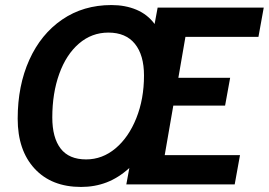

<svg xmlns="http://www.w3.org/2000/svg" viewBox="-20 -730 1064 760"><path d="M50 -260Q50 -391 96 -493Q142 -595 226 -652.5Q310 -710 421 -710Q476 -710 520 -691.5Q564 -673 592 -635L604 -700H1024L1003 -584H714L686 -422H891L871 -312H666L632 -116H930L909 0H480L492 -65Q449 -26 402 -8Q355 10 301 10Q184 10 117 -62.5Q50 -135 50 -260ZM550 -431Q550 -512 514 -556.5Q478 -601 409 -601Q343 -601 292.5 -557.5Q242 -514 214.5 -437.5Q187 -361 187 -265Q187 -185 220 -142Q253 -99 321 -99Q385 -99 437 -142.5Q489 -186 519.5 -262Q550 -338 550 -431Z"/></svg>

Font: Niramit
Style: Bold Italic
Weight: 700
Italic angle: -10°
Designer: Katatrad Aksorn Co.,Ltd.
Foundry: Cadson Demak Co.,Ltd.
Version: Version 1.001; ttfautohint (v1.6)